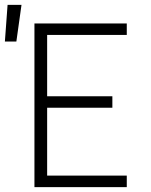

<svg xmlns="http://www.w3.org/2000/svg" viewBox="-49 -766 619 786"><path d="M92 0V-670H470V-623H144V-372H411V-325H144V-47H470V0ZM-29 -596 -18 -746H39L18 -596Z"/></svg>

Font: Lode Dark Term
Style: Regular
Weight: 400
Monospace: yes
Designer: Belleve Invis
Foundry: Belleve Invis
Version: Version 29.2.0